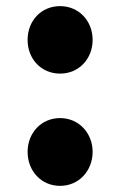

<svg xmlns="http://www.w3.org/2000/svg" viewBox="-20 -592 391 626"><path d="M176 -352C237 -352 282 -400 282 -462C282 -524 237 -572 176 -572C114 -572 70 -524 70 -462C70 -400 114 -352 176 -352ZM176 14C237 14 282 -35 282 -97C282 -158 237 -207 176 -207C114 -207 70 -158 70 -97C70 -35 114 14 176 14Z"/></svg>

Font: Noto Sans CJK Black
Style: Bold
Weight: 900
Designer: Ryoko NISHIZUKA (kana & ideographs); Paul D. Hunt (Latin, Greek & Cyrillic); Wenlong ZHANG (bopomofo); Sandoll Communica
Foundry: Adobe Systems Incorporated
Version: Version 1.000;PS 1;hotconv 1.0.78;makeotf.lib2.5.61930